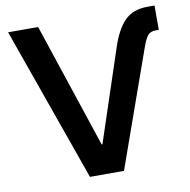

<svg xmlns="http://www.w3.org/2000/svg" viewBox="-81 -812 883 892"><g transform="rotate(-10 360.0 -366.0)"><path d="M497.6 -567.9Q523.9 -649.9 563.2 -690.9Q602.5 -731.9 672.4 -731.9H705.6V-617.2H690.9Q664.6 -617.2 652.3 -600.8Q640.1 -584.5 628.9 -552.7L432.6 0H272L14.2 -727.5H155.8L351.6 -139.2H355.5Z"/></g></svg>

Font: Inter 24pt SemiBold
Style: Regular
Weight: 600
Designer: Rasmus Andersson
Foundry: rsms
Version: Version 4.001;git-66647c0bb